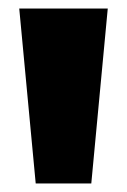

<svg xmlns="http://www.w3.org/2000/svg" viewBox="-20 -828 297 449"><path d="M63.5 -399 25 -808H232L193.5 -399Z"/></svg>

Font: Encode Sans SC Black
Style: Regular
Weight: 900
Version: Version 3.002